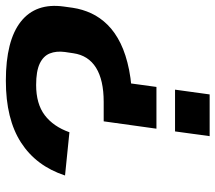

<svg xmlns="http://www.w3.org/2000/svg" viewBox="-68 -520 750 669"><g transform="rotate(90 307.5 -185.0)"><path d="M-0.3 -63.3Q4.7 -96.7 18.9 -127.5Q33.1 -158.2 58.9 -184.3Q84.6 -210.4 123.5 -229.5Q162.4 -248.6 216.4 -259.4Q270.5 -270.2 341.1 -270.2L256.4 -215.9L275.4 -354.6H420.9L395.3 -170.8H327.4Q251.6 -170.8 208.5 -144.1Q165.5 -117.3 158 -64.9L153.6 -35.4Q149.7 -5.3 158.8 17.2Q167.9 39.7 194.3 52.2Q220.8 64.6 268.4 64.6Q334.3 64.6 373.9 34.6Q413.5 4.5 433.3 -51.4L584 -36.1Q551 64.4 469.2 117.2Q387.4 170.1 253.7 170.1Q114 170.1 47.9 118Q-18.2 65.9 -4.7 -31.8ZM284.9 -419.4 301.5 -540H446.9L430.4 -419.4Z"/></g></svg>

Font: Pathway Extreme 8pt Thin
Style: Italic
Weight: 100
Italic angle: -8°
Designer: Eduardo Rodriguez Tunni
Foundry: Eduardo Rodriguez Tunni
Version: Version 1.000